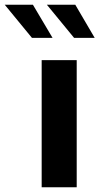

<svg xmlns="http://www.w3.org/2000/svg" viewBox="-119 -791 420 811"><path d="M57 0V-537H205V0ZM194 -631 79 -771H199L281 -631ZM16 -631 -99 -771H20L103 -631Z"/></svg>

Font: Exo Thin
Style: Bold
Weight: 700
Version: Version 2.000